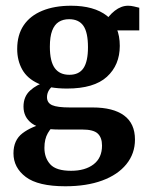

<svg xmlns="http://www.w3.org/2000/svg" viewBox="-20 -451 518 670"><path d="M451 36Q451 85 421 122Q391 159 336.5 179Q282 199 208 199Q113 199 70 166.5Q27 134 27 84Q27 38 58.5 14Q90 -10 141 -22L175 -19Q159 -7 147 13.5Q135 34 135 65Q135 100 155.5 122.5Q176 145 228 145Q277 145 306.5 122.5Q336 100 336 57Q336 29 321 15Q306 1 267 1H186Q120 1 91 -20.5Q62 -42 62 -79Q62 -114 85 -135Q108 -156 142 -166L174 -158Q158 -148 151 -136.5Q144 -125 144 -112Q144 -92 162 -84Q180 -76 224 -76H303Q375 -76 413 -48Q451 -20 451 36ZM398 -291Q398 -224 353 -183Q308 -142 214 -142Q152 -142 113.5 -159.5Q75 -177 57.5 -208.5Q40 -240 40 -280Q40 -329 62.5 -362.5Q85 -396 127.5 -413.5Q170 -431 228 -431Q308 -431 353 -396Q398 -361 398 -291ZM154 -288Q154 -237 171 -213.5Q188 -190 222 -190Q256 -190 271.5 -213.5Q287 -237 287 -286Q287 -338 271 -361Q255 -384 221 -384Q200 -384 185 -374.5Q170 -365 162 -344Q154 -323 154 -288ZM370 -345 342 -367Q358 -396 380.5 -413.5Q403 -431 427 -431Q437 -431 447.5 -428.5Q458 -426 466 -424V-345Z"/></svg>

Font: Yrsa SemiBold
Style: Regular
Weight: 600
Version: Version 2.004